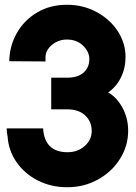

<svg xmlns="http://www.w3.org/2000/svg" viewBox="-20 -777 571 806"><path d="M518 -228Q518 -165 484 -110.5Q450 -56 391.5 -23.5Q333 9 262 9Q195 9 139.5 -19Q84 -47 50 -95.5Q16 -144 12 -203Q8 -221 8 -238H161Q167 -138 264 -138Q306 -138 335.5 -164Q365 -190 365 -227Q365 -267 337.5 -292.5Q310 -318 263 -318H195V-451H264Q307 -451 331 -472.5Q355 -494 355 -529Q355 -560 328.5 -585.5Q302 -611 261 -611Q225 -611 198 -588.5Q171 -566 171 -536V-519L19 -520Q20 -584 50.5 -638Q81 -692 135.5 -724.5Q190 -757 261 -757Q329 -757 385.5 -726.5Q442 -696 474.5 -646Q507 -596 507 -538Q507 -491 487.5 -451.5Q468 -412 434 -389Q470 -369 494 -325Q518 -281 518 -228Z"/></svg>

Font: Arvo
Style: Bold
Weight: 700
Designer: Anton Koovit (Cyrillic Expansion: Cyreal)
Foundry: Anton Koovit, Yassin Baggar
Version: Version 3.000